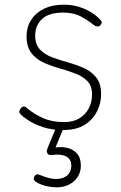

<svg xmlns="http://www.w3.org/2000/svg" viewBox="-20 -539 519 824"><path d="M251 19Q203 19 166 7Q129 -5 104 -21Q79 -37 68 -49Q61 -57 63 -62.5Q65 -68 70 -75Q76 -82 82.5 -82Q89 -82 96 -75Q125 -50 164 -32.5Q203 -15 255 -15Q293 -15 319.5 -30.5Q346 -46 360.5 -73Q375 -100 375 -133Q375 -171 354.5 -191.5Q334 -212 302 -224Q270 -236 234.5 -246Q199 -256 167 -270.5Q135 -285 114.5 -311.5Q94 -338 94 -384Q94 -422 113 -452.5Q132 -483 168 -501Q204 -519 254 -519Q290 -519 321 -509Q352 -499 375.5 -483.5Q399 -468 413 -451Q418 -445 416 -439.5Q414 -434 409 -429Q405 -425 398 -425.5Q391 -426 385 -430Q351 -457 321.5 -471Q292 -485 251 -485Q190 -485 160.5 -457.5Q131 -430 131 -386Q131 -348 151.5 -326.5Q172 -305 204 -293Q236 -281 272.5 -271Q309 -261 341 -246.5Q373 -232 393.5 -206Q414 -180 414 -134Q414 -98 397 -62.5Q380 -27 344.5 -4Q309 19 251 19ZM222 265Q205 265 180.5 260Q156 255 133 241Q126 236 125 230Q124 224 128 217Q132 211 137 209.5Q142 208 149 211Q166 218 184.5 223.5Q203 229 222 229Q252 229 269 213.5Q286 198 286 172Q286 145 265 133Q244 121 203 126Q196 127 191.5 125.5Q187 124 184 120Q180 113 181 107.5Q182 102 186 92L224 0H257L212 109L202 97Q235 89 263.5 94.5Q292 100 309.5 119Q327 138 327 172Q327 199 313.5 220Q300 241 276.5 253Q253 265 222 265Z"/></svg>

Font: Playwrite US Modern Thin
Style: Regular
Weight: 250
Designer: Veronika Burian, José Scaglione
Foundry: TypeTogether
Version: Version 1.003